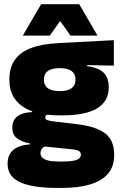

<svg xmlns="http://www.w3.org/2000/svg" viewBox="-20 -708 577 920"><path d="M272.5 -155Q147.5 -155 86.2 -199.2Q25 -243.5 25 -322V-328Q25 -383 50.2 -420Q75.5 -457 127.5 -477.2Q179.5 -497.5 259.5 -501.5L525.5 -515.5V-393.5L397.5 -396V-391Q433 -386.5 456 -374.5Q479 -362.5 490 -342Q501 -321.5 501 -291.5V-288.5Q501 -223.5 446 -189.2Q391 -155 272.5 -155ZM263.5 66H280Q313 66 332 62.2Q351 58.5 359.2 51.2Q367.5 44 367.5 34V33Q367.5 19 354.2 13.8Q341 8.5 318 6.5L171 -8L208.5 -10.5Q198 -8.5 190.2 -3.8Q182.5 1 178.2 8.2Q174 15.5 174 25.5V26.5Q174 38.5 182.8 47.5Q191.5 56.5 211.2 61.2Q231 66 263.5 66ZM255.5 192.5Q178.5 192.5 125 181Q71.5 169.5 44 144Q16.5 118.5 16.5 77V75Q16.5 46.5 29 27Q41.5 7.5 65.5 -3.2Q89.5 -14 123 -16V-21Q83.5 -28 61.2 -45.5Q39 -63 39 -96V-97Q39 -121 50.2 -137Q61.5 -153 82.8 -161.5Q104 -170 134 -170.5V-190L251.5 -160H220Q208 -160 202.5 -156.5Q197 -153 197 -146V-145.5Q197 -136 206.5 -132.5Q216 -129 236.5 -126.5L352 -112.5Q440 -102 483.5 -69.2Q527 -36.5 527 33V36.5Q527 89.5 497.8 124Q468.5 158.5 412.5 175.5Q356.5 192.5 276 192.5ZM266 -271.5Q292 -271.5 308.5 -277.8Q325 -284 333.2 -296Q341.5 -308 341.5 -325V-328Q341.5 -345 333.2 -357Q325 -369 308.5 -375.2Q292 -381.5 266 -381.5Q240.5 -381.5 223.8 -375.2Q207 -369 198.8 -357.2Q190.5 -345.5 190.5 -328V-325Q190.5 -308 198.8 -296Q207 -284 223.8 -277.8Q240.5 -271.5 266 -271.5ZM177 -688H359.5L446 -539.5V-537.5H317.5L270.5 -604.5H266L219 -537.5H90.5V-539.5Z"/></svg>

Font: Anek Latin ExtraBold
Style: Regular
Weight: 800
Designer: Yesha Goshar
Foundry: Ek Type
Version: Version 1.003